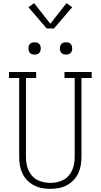

<svg xmlns="http://www.w3.org/2000/svg" viewBox="-20 -1193 640 1221"><path d="M300 8Q273 8 246.5 3Q220 -2 196 -14.5Q172 -27 153 -46.5Q134 -66 122.5 -90.5Q111 -115 106.5 -141.5Q102 -168 102 -195V-697H37V-735H210V-697H145V-195Q145 -174 148.5 -152.5Q152 -131 160.5 -111.5Q169 -92 183.5 -75.5Q198 -59 217 -49Q236 -39 257.5 -34.5Q279 -30 300 -30Q321 -30 342.5 -34.5Q364 -39 383 -49Q402 -59 416.5 -75.5Q431 -92 439.5 -111.5Q448 -131 451.5 -152.5Q455 -174 455 -195V-697H390V-735H563V-697H498V-195Q498 -168 493.5 -141.5Q489 -115 477.5 -90.5Q466 -66 447 -46.5Q428 -27 404 -14.5Q380 -2 353.5 3Q327 8 300 8ZM400 -846Q392 -846 384.5 -848Q377 -850 371 -856Q365 -862 363 -869.5Q361 -877 361 -885Q361 -893 363 -900.5Q365 -908 371 -914Q377 -920 384.5 -922Q392 -924 400 -924Q408 -924 415.5 -922Q423 -920 429 -914Q435 -908 437 -900.5Q439 -893 439 -885Q439 -877 437 -869.5Q435 -862 429 -856Q423 -850 415.5 -848Q408 -846 400 -846ZM200 -846Q192 -846 184.5 -848Q177 -850 171 -856Q165 -862 163 -869.5Q161 -877 161 -885Q161 -893 163 -900.5Q165 -908 171 -914Q177 -920 184.5 -922Q192 -924 200 -924Q208 -924 215.5 -922Q223 -920 229 -914Q235 -908 237 -900.5Q239 -893 239 -885Q239 -877 237 -869.5Q235 -862 229 -856Q223 -850 215.5 -848Q208 -846 200 -846ZM277 -1012 161 -1147 197 -1173 300 -1042 403 -1173 439 -1147 323 -1012Z"/></svg>

Font: Iosevka Slab XLtEx
Style: Regular
Weight: 200
Width: 7
Monospace: yes
Designer: Belleve Invis
Foundry: Belleve Invis
Version: Version 11.1.0; ttfautohint (v1.8.3)